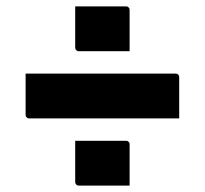

<svg xmlns="http://www.w3.org/2000/svg" viewBox="-20 -600 640 600"><path d="M60 -370H529Q534 -370 537 -367Q540 -364 540 -359Q540 -325 540 -295Q540 -265 540 -230H71Q68 -230 65.5 -231.5Q63 -233 61.5 -235.5Q60 -238 60 -241Q60 -276 60 -306Q60 -336 60 -370ZM215 -580Q247 -580 271 -580Q295 -580 319 -580Q343 -580 374 -580Q378 -580 380 -578.5Q382 -577 383.5 -575Q385 -573 385 -569V-440Q354 -440 330 -440Q306 -440 282 -440Q258 -440 226 -440Q223 -440 220.5 -441.5Q218 -443 216.5 -445.5Q215 -448 215 -451ZM215 -160Q247 -160 271 -160Q295 -160 319 -160Q343 -160 374 -160Q378 -160 380 -158.5Q382 -157 383.5 -155Q385 -153 385 -149V-20Q354 -20 330 -20Q306 -20 282 -20Q258 -20 226 -20Q223 -20 220.5 -21.5Q218 -23 216.5 -25.5Q215 -28 215 -31Z"/></svg>

Font: Recursive Monospace ExtraBold
Style: Regular
Weight: 800
Version: Version 1.047